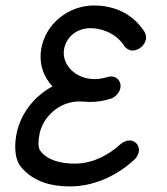

<svg xmlns="http://www.w3.org/2000/svg" viewBox="-20 -680 608 701"><path d="M130.8 -502.6C121.1 -447.4 138.7 -400.2 171.6 -364.5C100.2 -326.4 52.1 -258.3 39.6 -187.6C30.4 -135 37.2 -93.4 56.9 -70C102 -16.4 166.4 0.6 235.8 0.6C322.9 0.6 407.5 -38.4 470.8 -97.3C478.3 -103.6 485.1 -116.4 486.7 -125.5C490.7 -148.2 475 -167.3 452.3 -167.3C441.4 -167.3 427.5 -160.9 418.8 -152.7C382.5 -119.4 323.5 -82.6 253.3 -82.6C205.3 -82.6 154.3 -93.3 127.4 -129.1C117.8 -141.8 120.1 -167.6 123.7 -187.9C135.1 -252.7 196.7 -309.5 267.9 -309.5C271.4 -309.5 274.8 -309.3 278.2 -309.1H285.5C293.4 -308.2 301.4 -307.7 309.6 -307.7C333.5 -307.7 358.3 -311.6 382.7 -319.1C399.8 -323.6 416.7 -341.8 419.7 -359.1C423.7 -381.8 408 -400.9 385.3 -400.9C371.7 -400.9 357.5 -391.2 325.4 -391.2C254.4 -391.2 204.2 -445.6 213.9 -500.6C220.7 -539 253.9 -577.2 311.4 -577.2C341.6 -577.2 400.8 -564.4 433.9 -511.8C439.6 -502.7 452.9 -495.5 463.8 -495.5C486.5 -495.5 509 -514.5 513 -537.3C514.4 -545.5 511.9 -557.3 507.6 -563.6C495.3 -583.5 443.9 -660 322.8 -660C233.6 -660 147.5 -597 130.8 -502.6Z"/></svg>

Font: TudorRose
Style: Oblique
Weight: 500
Italic angle: 10°
Version: Version 001.000